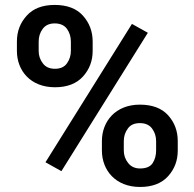

<svg xmlns="http://www.w3.org/2000/svg" viewBox="-20 -741 778 771"><path d="M47.9 -536.6C47.9 -457.5 102.1 -390.6 200.7 -390.6C250 -390.6 287.6 -405.3 313.5 -434.1C339.4 -462.9 352.1 -497.1 352.1 -536.6V-574.2C352.1 -614.7 338.9 -649.4 313 -678.2C287.1 -707 249 -721.2 199.7 -721.2C150.9 -721.2 113.3 -707 87.4 -678.2C61 -649.4 47.9 -614.7 47.9 -574.2ZM135.3 -574.2C135.3 -593.3 140.6 -610.4 151.4 -625C162.1 -639.6 178.2 -647 199.7 -647C221.7 -647 238.3 -639.6 249 -625C259.3 -610.4 264.6 -593.3 264.6 -574.2V-536.6C264.6 -518.1 259.3 -501.5 249 -486.8C238.8 -472.2 222.7 -464.8 200.7 -464.8C178.7 -464.8 162.6 -472.2 151.9 -486.8C140.6 -501.5 135.3 -518.1 135.3 -536.6ZM509.8 -645 162.6 -89.4 226.6 -53.7 573.7 -609.4ZM389.2 -136.7C389.2 -57.1 444.3 9.8 542.5 9.8C591.8 9.8 629.4 -4.9 655.3 -33.7C681.2 -62.5 693.8 -96.7 693.8 -136.7V-174.3C693.8 -214.4 681.2 -249 655.3 -277.8C629.4 -306.6 591.3 -320.8 541.5 -320.8C444.3 -320.8 389.2 -253.9 389.2 -174.3ZM477.1 -174.3C477.1 -193.4 482.4 -210 493.2 -224.6C503.4 -239.3 519.5 -246.6 541.5 -246.6C563.5 -246.6 580.1 -239.3 590.8 -224.6C601.6 -210 606.9 -193.4 606.9 -174.3V-136.7C606.9 -117.7 602.5 -101.1 593.3 -86.4C584 -71.8 566.9 -64.5 542.5 -64.5C522 -64.5 505.9 -71.8 494.6 -86.4C482.9 -101.1 477.1 -117.7 477.1 -136.7Z"/></svg>

Font: Vazirmatn SemiBold
Style: Regular
Weight: 600
Designer: Saber Rastikerdar
Foundry: Saber Rastikerdar
Version: Version 33.003